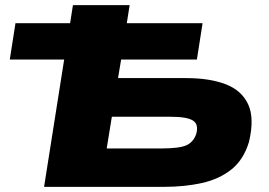

<svg xmlns="http://www.w3.org/2000/svg" viewBox="-20 -725 1043 745"><path d="M151 0 229 -494H18L40 -635H252L263 -705H483L472 -635H766L744 -494H450L438 -422H701Q794 -422 856 -398Q918 -374 943 -320Q968 -266 946 -174Q925 -105 878 -67.5Q831 -30 764 -15Q697 0 618 0ZM394 -149H606Q675 -149 702.5 -161Q730 -173 741 -204Q752 -242 729 -257Q706 -272 641 -272H414Z"/></svg>

Font: Nunito Sans 7pt Expanded Black
Style: Italic
Weight: 900
Width: 7
Italic angle: -9°
Designer: Vernon Adams
Foundry: Vernon Adams
Version: Version 3.101;gftools[0.9.27]